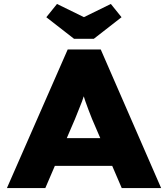

<svg xmlns="http://www.w3.org/2000/svg" viewBox="-20 -950 849 970"><path d="M15 0 322 -700H489L794 0H595L445 -349Q435 -375 426.5 -396.5Q418 -418 411 -439Q404 -460 397.5 -481Q391 -502 385 -525L421 -526Q415 -501 408.5 -479.5Q402 -458 394.5 -438Q387 -418 378 -396.5Q369 -375 359 -349L209 0ZM162 -112 223 -252H585L629 -112ZM354 -754 214 -863 268 -930 419 -856H389L540 -930L594 -863L454 -754Z"/></svg>

Font: Lexend Exa ExtraBold
Style: Regular
Weight: 800
Designer: Bonnie Shaver-Troup, Thomas Jockin
Foundry: Lexend
Version: Version 1.007